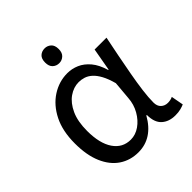

<svg xmlns="http://www.w3.org/2000/svg" viewBox="-202 -876 1029 1029"><g transform="rotate(-45 312.5 -362.0)"><path d="M298 -737Q318 -737 333.5 -723.5Q349 -710 349 -681Q349 -653 333.5 -639Q318 -625 298 -625Q276 -625 261 -639Q246 -653 246 -681Q246 -710 261 -723.5Q276 -737 298 -737ZM260 13Q199 13 152 -18.5Q105 -50 78.5 -111.5Q52 -173 52 -262Q52 -356 85 -421.5Q118 -487 172.5 -522Q227 -557 290 -557Q324 -557 356.5 -543Q389 -529 415.5 -497.5Q442 -466 457 -414H460L483 -543H573Q562 -490 550.5 -431Q539 -372 528.5 -314.5Q518 -257 511.5 -206.5Q505 -156 505 -119Q505 -92 520.5 -77.5Q536 -63 559 -63Q568 -63 578 -65Q588 -67 596 -71L609 -1Q598 4 581 8.5Q564 13 540 13Q492 13 462.5 -13.5Q433 -40 433 -97H429Q367 13 260 13ZM279 -64Q315 -64 347.5 -86.5Q380 -109 402 -147.5Q424 -186 427 -232L436 -335Q424 -379 408.5 -407.5Q393 -436 375 -452Q357 -468 337.5 -474Q318 -480 299 -480Q260 -480 225 -455.5Q190 -431 168 -383Q146 -335 146 -263Q146 -168 181.5 -116Q217 -64 279 -64Z"/></g></svg>

Font: hexutelugu05
Style: Book
Weight: 400
Designer: Jelle Bosma - Monotype Design Team
Foundry: Monotype Imaging Inc.
Version: Version 2.003